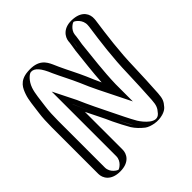

<svg xmlns="http://www.w3.org/2000/svg" viewBox="-226 -889 1157 1157"><g transform="rotate(-45 352.0 -311.0)"><path d="M217 32V-377C218 -376 218 -374 219 -372C249 -301 282 -237 315 -170C339 -122 363 -69 388 -26C404 0 426 22 450 40C490 66 544 66 574 33C599 5 605 -13 608 -56C612 -127 616 -197 618 -272C621 -400 637 -520 653 -633L654 -645C658 -692 622 -733 579 -737C532 -742 492 -705 488 -662L487 -650C485 -631 481 -613 478 -592C468 -493 454 -387 451 -277V-272L421 -332C405 -364 388 -402 373 -438C348 -494 321 -544 297 -597C274 -654 251 -712 171 -705C121 -701 94 -660 80 -620C66 -582 63 -533 57 -485C52 -451 50 -405 50 -365V32C50 77 89 115 134 115C179 115 217 77 217 32ZM202 32V-440L230 -384C231 -382 232 -381 233 -377C262 -308 295 -244 328 -177C351 -130 376 -77 401 -34C416 -11 436 10 459 28C494 50 539 49 562 23C585 -3 590 -15 593 -57C597 -128 601 -197 603 -272C606 -400 622 -521 638 -635L639 -646C642 -685 612 -718 577 -722C539 -726 506 -696 503 -661L502 -649C500 -628 496 -612 493 -590C483 -491 469 -386 466 -277V-208L408 -325C392 -357 374 -397 359 -432C335 -487 307 -537 283 -591C259 -650 241 -696 172 -690C131 -687 108 -654 94 -615C81 -579 79 -532 72 -483C67 -450 65 -405 65 -365V32C65 69 97 100 134 100C171 100 202 69 202 32ZM202 32C202 69 171 100 134 100C97 100 65 69 65 32V-365C65 -405 67 -450 72 -483C79 -532 81 -579 94 -615C108 -654 131 -687 172 -690C241 -696 259 -650 283 -591C307 -537 335 -487 359 -432C374 -397 392 -357 408 -325L466 -208V-277C469 -386 483 -491 493 -590C496 -612 500 -628 502 -649L503 -661C506 -696 539 -726 577 -722C612 -718 642 -685 639 -646L638 -635C622 -521 606 -400 603 -272C601 -197 597 -128 593 -57C590 -15 585 -3 562 23C539 49 494 50 459 28C436 10 416 -11 401 -34C376 -77 351 -130 328 -177C295 -244 262 -308 233 -377C232 -381 231 -382 230 -384L202 -440ZM217 32C217 77 179 115 134 115C89 115 50 77 50 32V-365C50 -405 52 -451 57 -485C64 -533 66 -581 80 -620C94 -660 121 -701 171 -705C250 -712 273 -655 297 -597C321 -544 348 -494 373 -438C388 -402 405 -364 421 -332L451 -272V-277C454 -387 468 -493 478 -592C480 -614 485 -631 487 -650L488 -662C492 -705 532 -742 579 -737C622 -733 658 -692 654 -645L653 -633C637 -519 621 -400 618 -272C616 -197 612 -127 608 -56C605 -13 599 6 574 33C544 67 489 65 450 40C426 21 404 -1 388 -26C361 -68 340 -123 315 -170C282 -237 249 -301 219 -371C217 -375 218 -375 217 -377ZM182 32C182 78 138 100 134 100C130 100 85 78 85 32V-365C85 -405 87 -450 92 -484C99 -532 102 -581 115 -618C130 -661 162 -689 177 -690C209 -693 236 -660 263 -594C287 -541 315 -490 339 -435C354 -399 371 -361 387 -329L486 -130V-277C489 -387 503 -492 513 -591C516 -612 520 -629 522 -649L523 -661C527 -701 567 -722 571 -722C580 -722 623 -693 619 -646L618 -634C602 -521 586 -400 583 -272C581 -197 577 -127 573 -56C570 -13 564 2 541 28C500 74 442 2 422 -30C397 -73 373 -125 349 -173C316 -240 284 -304 254 -374C253 -377 252 -378 251 -380L182 -518ZM237 32V-290C263 -236 290 -186 314 -131C331 -95 349 -62 367 -30C383 -5 404 16 428 35C442 45 462 52 484 56C534 64 577 49 595 28C619 1 625 -15 628 -57C632 -128 636 -197 638 -272C641 -400 657 -520 673 -634L674 -646C677 -685 655 -729 586 -736C499 -745 471 -691 468 -661L467 -649C465 -629 461 -613 458 -591C450 -513 439 -429 434 -344C420 -373 407 -405 394 -435C370 -490 342 -541 318 -594C313 -605 308 -617 303 -628C286 -665 261 -713 165 -705C90 -699 73 -653 60 -617C47 -580 44 -532 37 -484C32 -450 30 -405 30 -365V32C30 67 55 115 134 115C213 115 237 67 237 32Z"/></g></svg>

Font: Blanket
Style: Black
Weight: 900
Foundry: Cannot Into Space Fonts
Version: Version 0.9